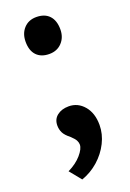

<svg xmlns="http://www.w3.org/2000/svg" viewBox="-143 -592 567 837"><g transform="rotate(-20 141.0 -173.0)"><path d="M87 194 43 140Q82 121 105.5 94Q129 67 129 47Q129 38 124 28Q119 18 103 3Q80 -15 72.5 -30.5Q65 -46 65 -64Q65 -93 86 -109.5Q107 -126 140 -126Q182 -126 210.5 -92.5Q239 -59 239 -4Q239 38 219 78Q199 118 164.5 148.5Q130 179 87 194ZM140 -369Q102 -369 81 -391Q60 -413 60 -454Q60 -492 82 -516Q104 -540 140 -540Q179 -540 200 -517.5Q221 -495 221 -454Q221 -417 198.5 -393Q176 -369 140 -369Z"/></g></svg>

Font: Readex Pro SemiBold
Style: Regular
Weight: 600
Designer: Bonnie Shaver-Troup, Thomas Jockin
Foundry: Lexend
Version: Version 1.204; ttfautohint (v1.8.4.7-5d5b)